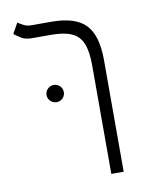

<svg xmlns="http://www.w3.org/2000/svg" viewBox="-91 -680 769 971"><g transform="rotate(-10 293.0 -194.0)"><path d="M464.4 -349.6V224.6H400.9V-334Q400.9 -404.8 384 -445.6Q367.2 -486.3 328.1 -503.7Q289.1 -521 222.7 -521H122.6Q91.8 -521 71.5 -533.4Q51.3 -545.9 35.6 -558.1L65.4 -611.8Q76.7 -604 94 -595Q111.3 -585.9 130.9 -585.9H234.9Q359.4 -585.9 411.9 -530.5Q464.4 -475.1 464.4 -349.6ZM191.9 -180.7Q173.8 -180.7 160.6 -193.6Q147.5 -206.5 147.5 -224.6Q147.5 -243.2 160.6 -256.1Q173.8 -269 191.9 -269Q210.4 -269 223.4 -256.1Q236.3 -243.2 236.3 -224.6Q236.3 -206.5 223.4 -193.6Q210.4 -180.7 191.9 -180.7Z"/></g></svg>

Font: CaskaydiaCove NFP Light
Style: Regular
Weight: 300
Designer: Aaron Bell
Foundry: Saja Typeworks
Version: Version 2111.001; VTT 6.35;Nerd Fonts 3.1.1